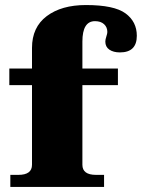

<svg xmlns="http://www.w3.org/2000/svg" viewBox="-20 -742 563 762"><path d="M523 -600Q523 -534 456 -534Q430 -534 414 -545Q398 -556 398 -577Q398 -585 402 -597Q406 -609 406 -615Q406 -634 393 -646Q380 -658 357 -658Q307 -658 307 -577V-470H448V-404H307V-88Q307 -48 361 -48H393V0H21V-48H53Q107 -48 107 -88V-404H17V-470H107V-552Q107 -634 165.5 -678Q224 -722 321 -722Q433 -722 478 -689Q523 -656 523 -600Z"/></svg>

Font: Taviraj Black
Style: Regular
Weight: 900
Designer: Katatrad Team
Foundry: CadsonDemak
Version: Version 1.001